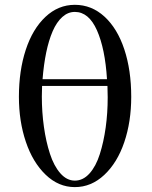

<svg xmlns="http://www.w3.org/2000/svg" viewBox="-20 -766 626 793"><path d="M58.1 -366.2Q58.1 -474.1 86.4 -560.3Q114.7 -646.5 167.7 -696.3Q220.7 -746.1 289.1 -746.1Q358.4 -746.1 411.6 -697.3Q464.8 -648.4 493.4 -562.3Q522 -476.1 522 -366.2Q522 -263.2 493.2 -178.5Q464.4 -93.8 410.6 -43.5Q356.9 6.8 289.1 6.8Q221.7 6.8 168.5 -44.4Q115.2 -95.7 86.7 -180.4Q58.1 -265.1 58.1 -366.2ZM152.8 -367.2Q152.8 -302.7 161.4 -241.9Q169.9 -181.2 186.3 -130.9Q202.6 -80.6 229.2 -50.3Q255.9 -20 289.1 -20Q323.2 -20 349.9 -49.8Q376.5 -79.6 392.3 -129.6Q408.2 -179.7 416.5 -239.3Q424.8 -298.8 424.8 -363.8Q424.8 -386.2 423.8 -411.1H153.8Q152.8 -389.2 152.8 -367.2ZM155.8 -439H421.9Q414.1 -564.9 380.4 -640.9Q346.7 -716.8 289.1 -716.8Q260.7 -716.8 237.3 -695.8Q213.9 -674.8 197.5 -637Q181.2 -599.1 170.9 -549.3Q160.6 -499.5 155.8 -439Z"/></svg>

Font: Dihjauti S
Style: Bold
Weight: 700
Designer: T. Christopher White
Version: Version 3.0.0